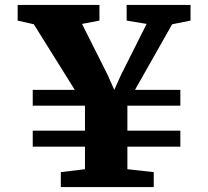

<svg xmlns="http://www.w3.org/2000/svg" viewBox="-20 -763 848 783"><path d="M285 -396.5 118 -664 52 -679V-743H385.5V-679L314.5 -665.5L419.5 -456.5L446 -396.5L473 -456.5L578 -665.5L496.5 -679V-743H757V-679L682 -664L530.5 -396.5H715.5V-332H499.5V-230H715.5V-165H499.5V-73L607 -61V0H228V-61L326.5 -73V-165H113.5V-230H326.5V-332H113.5V-396.5Z"/></svg>

Font: Merriweather 24pt Black
Style: Regular
Weight: 900
Designer: Eben Sorkin
Foundry: Eben Sorkin
Version: Version 2.100